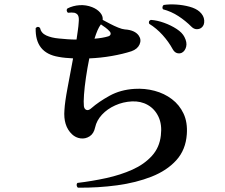

<svg xmlns="http://www.w3.org/2000/svg" viewBox="-20 -820 1040 888"><path d="M340 48Q335 43 334.5 36.5Q334 30 338 26Q406 18 472 3.5Q538 -11 592.5 -35.5Q647 -60 682.5 -99Q718 -138 724 -194Q730 -244 713 -280Q696 -316 663.5 -334.5Q631 -353 590 -351Q549 -349 512.5 -332.5Q476 -316 451.5 -289.5Q427 -263 420 -231Q414 -202 394.5 -189.5Q375 -177 352.5 -180Q330 -183 313 -199Q272 -238 278 -311Q280 -348 292.5 -414Q305 -480 318 -550Q300 -551 283 -552.5Q266 -554 251 -557Q142 -575 145 -690Q155 -701 165 -691Q170 -667 194 -656Q218 -645 252 -642Q272 -640 292.5 -638.5Q313 -637 334 -637Q337 -659 340 -679Q343 -699 344 -717Q346 -736 342 -746.5Q338 -757 324 -761Q312 -763 294 -761Q289 -766 288.5 -771.5Q288 -777 292 -781Q318 -794 348 -796Q378 -798 406 -787Q429 -778 443 -762Q457 -746 455 -728Q470 -720 489 -710Q508 -700 526.5 -692.5Q545 -685 557 -684Q604 -681 622 -655Q635 -636 625.5 -614.5Q616 -593 588 -583Q548 -570 496.5 -561Q445 -552 393 -550Q384 -506 377.5 -461.5Q371 -417 368.5 -382Q366 -347 368 -329Q370 -315 380 -311.5Q390 -308 403 -320Q436 -349 486.5 -377Q537 -405 602 -409Q650 -412 695 -400Q740 -388 775 -361.5Q810 -335 829 -294.5Q848 -254 844 -199Q839 -127 795.5 -79Q752 -31 681 -3Q610 25 522 37Q434 49 340 48ZM821 -576Q810 -571 798.5 -574.5Q787 -578 779 -592Q760 -627 732 -658Q704 -689 670 -710Q665 -724 678 -728Q707 -726 739 -714.5Q771 -703 797 -686Q823 -669 833 -649Q846 -624 841 -604Q836 -584 821 -576ZM913 -693Q904 -685 890.5 -685Q877 -685 866 -696Q838 -724 805 -745.5Q772 -767 734 -777Q730 -782 731.5 -788Q733 -794 737 -797Q763 -801 795 -799Q827 -797 856.5 -789Q886 -781 903 -766Q923 -748 924.5 -726Q926 -704 913 -693ZM417 -641Q455 -644 481 -652Q490 -655 491.5 -662Q493 -669 486 -676Q480 -683 469 -691.5Q458 -700 447 -707Q447 -707 445 -705Q431 -686 417 -641Z"/></svg>

Font: Zen Old Mincho Black
Style: Regular
Weight: 900
Designer: Yoshimichi Ohira
Foundry: Positype
Version: Version 1.001